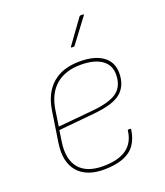

<svg xmlns="http://www.w3.org/2000/svg" viewBox="-130 -775 754 876"><g transform="rotate(-20 247.0 -337.0)"><path d="M224 12Q139 12 98 -36.5Q57 -85 70 -173L93 -323Q106 -405 155.5 -447.5Q205 -490 288 -490Q360 -490 400 -461Q440 -432 440 -379Q440 -319 402.5 -286Q365 -253 270 -244L94 -227L86 -173Q74 -92 110 -48Q146 -4 226 -4Q300 -4 340 -32.5Q380 -61 387 -118Q387 -122 391 -122H400Q403 -122 403 -118Q397 -74 376 -45Q355 -16 317 -2Q279 12 224 12ZM97 -243 268 -259Q353 -267 388.5 -294.5Q424 -322 424 -378Q424 -424 388 -449Q352 -474 287 -474Q212 -474 166.5 -435.5Q121 -397 109 -323ZM276 -562Q274 -562 273.5 -563.5Q273 -565 274 -567L358 -683Q360 -686 363 -686H376Q378 -686 379 -684.5Q380 -683 378 -681L291 -565Q289 -562 285 -562Z"/></g></svg>

Font: Sofia Sans Hairline
Style: Italic
Weight: 1
Italic angle: -9°
Designer: Botio Nikoltchev, Ani Petrova
Foundry: lettersoup
Version: Version 4.102